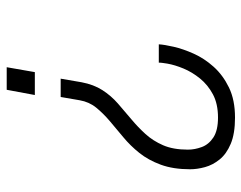

<svg xmlns="http://www.w3.org/2000/svg" viewBox="-96 -470 738 587"><g transform="rotate(-90 273.5 -177.0)"><path d="M207 172Q158 172 127 159Q96 146 79 125Q62 104 55.5 80Q49 56 49 35Q49 -17 63 -55Q77 -93 99 -120.5Q121 -148 147 -169.5Q173 -191 196.5 -211Q220 -231 237.5 -252.5Q255 -274 260 -303L270 -361H326L315 -297Q308 -260 291 -233.5Q274 -207 250 -186Q226 -165 202 -145Q178 -125 157 -102Q136 -79 122.5 -48Q109 -17 109 28Q109 49 117 70.5Q125 92 146.5 106Q168 120 207 120Q249 120 278 104.5Q307 89 326.5 65Q346 41 357 14.5Q368 -12 372 -35Q373 -42 374 -48.5Q375 -55 375 -61H431Q430 -44 423.5 -15.5Q417 13 402.5 45.5Q388 78 362.5 106.5Q337 135 299 153.5Q261 172 207 172ZM276 -440 292 -526H361L346 -440Z"/></g></svg>

Font: Archivo SemiCondensed ExtraLight
Style: Italic
Weight: 250
Width: 4
Italic angle: -10°
Designer: Hector Gatti
Foundry: Omnibus-Type
Version: Version 2.001